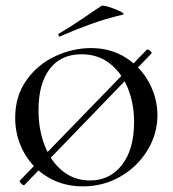

<svg xmlns="http://www.w3.org/2000/svg" viewBox="-20 -651 614 683"><path d="M65 8Q61 8 54.5 1Q48 -6 51 -9L503 -475H504Q509 -475 515.5 -469Q522 -463 518 -460L67 7ZM34 -232Q34 -309 74 -365.5Q114 -422 176.5 -451Q239 -480 304 -480Q374 -480 428 -445.5Q482 -411 511 -356Q540 -301 540 -241Q540 -174 504 -115.5Q468 -57 407.5 -22.5Q347 12 275 12Q205 12 150 -21Q95 -54 64.5 -110Q34 -166 34 -232ZM457 -217Q457 -283 434.5 -338Q412 -393 370 -425.5Q328 -458 270 -458Q197 -458 157 -406Q117 -354 117 -259Q117 -189 139.5 -132Q162 -75 203.5 -42Q245 -9 300 -9Q371 -9 414 -64.5Q457 -120 457 -217ZM193 -521Q189 -521 188 -525.5Q187 -530 190 -532Q226 -552 293 -598Q325 -620 341 -630Q346 -633 368.5 -626Q391 -619 408.5 -610Q426 -601 417 -599Q355 -584 303.5 -565.5Q252 -547 195 -522Z"/></svg>

Font: Cormorant Unicase Medium
Style: Regular
Weight: 500
Designer: Christian Thalmann (Catharsis Fonts)
Foundry: Catharsis Fonts
Version: Version 4.000